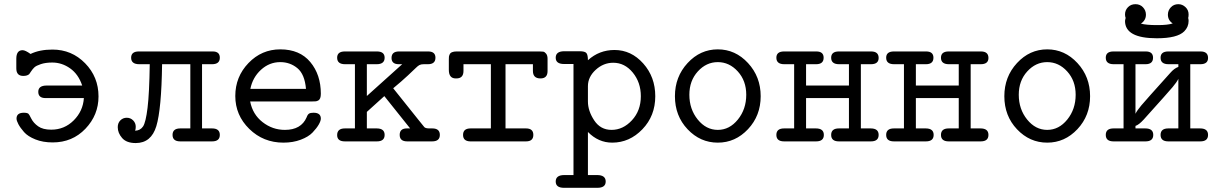

<svg xmlns="http://www.w3.org/2000/svg" viewBox="-20 -676 5815 918"><path d="M58 -349V-395Q58 -436 88 -436Q101 -436 126 -418Q169 -439 231 -439Q323 -439 387 -373.5Q451 -308 451 -215Q451 -126 388.5 -60.5Q326 5 232 5Q185 5 149 -9.5Q113 -24 95 -44.5Q77 -65 68 -82Q59 -99 59 -109Q59 -137 94 -137Q110 -137 116 -132Q119 -130 129.5 -109Q140 -88 162.5 -72Q185 -56 225 -56Q288 -56 332.5 -100.5Q377 -145 381 -207H198Q163 -207 163 -237Q163 -267 203 -267H373Q355 -321 315.5 -349Q276 -377 230 -377Q198 -377 175.5 -369.5Q153 -362 144.5 -354Q136 -346 128.5 -334.5Q121 -323 120 -322Q111 -313 91 -313Q58 -313 58 -349Z M543 -68Q543 -88 555.5 -100.5Q568 -113 586 -113Q604 -113 616.5 -100.5Q629 -88 629 -70Q629 -58 626 -51Q651 -52 664 -71.5Q677 -91 685.5 -160.5Q694 -230 696 -369H646Q607 -369 607 -400Q607 -430 644 -430H997Q1031 -430 1031 -400Q1031 -369 994 -369H946V-62H994Q1031 -62 1031 -31Q1031 0 994 0H842Q805 0 805 -31Q805 -62 842 -62Q842 -62 890 -62V-369H755Q752 -154 727.5 -73Q703 8 629 8Q585 8 564 -16Q543 -40 543 -68Z M1320 -440Q1413 -440 1463.5 -379.5Q1514 -319 1514 -228Q1514 -215 1511 -207Q1508 -199 1501.5 -195.5Q1495 -192 1489.5 -191.5Q1484 -191 1474 -191H1176Q1188 -129 1235.5 -92Q1283 -55 1342 -55Q1420 -55 1446 -115Q1451 -129 1458 -133Q1465 -137 1479 -137Q1514 -137 1514 -109Q1514 -98 1504 -80.5Q1494 -63 1474.5 -42.5Q1455 -22 1418 -8Q1381 6 1335 6Q1239 6 1172 -59.5Q1105 -125 1105 -217Q1105 -309 1168 -374.5Q1231 -440 1320 -440ZM1177 -251H1443Q1437 -321 1402 -350Q1367 -379 1320 -379Q1268 -379 1228 -342.5Q1188 -306 1177 -251Z M1592 -30Q1592 -62 1629 -62Q1629 -62 1677 -62V-369H1630Q1592 -369 1592 -400Q1592 -430 1629 -430H1782Q1819 -430 1819 -400Q1819 -369 1781 -369H1734V-217L1903 -369H1887Q1852 -369 1852 -399Q1852 -430 1888 -430H2027Q2062 -430 2062 -400Q2062 -369 2026 -369H2006Q1993 -369 1985.5 -365Q1978 -361 1969.5 -352.5Q1961 -344 1930.5 -315.5Q1900 -287 1860 -254Q1880 -229 1918 -181.5Q1956 -134 1981.5 -102Q2007 -70 2009 -68Q2015 -62 2033 -62H2047Q2083 -62 2083 -31Q2083 0 2046 0H1927Q1891 0 1891 -31Q1891 -62 1925 -62H1941L1818 -216H1817L1734 -141V-62H1781Q1819 -62 1819 -31Q1819 0 1782 0H1629Q1592 0 1592 -30Z M2126 -342V-392Q2126 -401 2126.5 -405Q2127 -409 2130 -416Q2133 -423 2141.5 -426.5Q2150 -430 2163 -430H2560Q2571 -430 2577.5 -429Q2584 -428 2591 -419.5Q2598 -411 2598 -395V-336Q2598 -301 2564 -301Q2528 -301 2528 -337V-369H2397V-62H2495Q2530 -62 2530 -31Q2530 0 2495 0H2228Q2194 -1 2194 -31Q2194 -62 2230 -62H2327V-369H2196V-337Q2196 -301 2162 -301H2159Q2126 -301 2126 -342Z M2637 192Q2637 161 2678 161H2722V-370H2677Q2637 -370 2637 -400Q2637 -431 2678 -431H2751Q2777 -431 2784 -422Q2791 -413 2791 -388Q2845 -437 2918 -437Q2998 -437 3055.5 -372.5Q3113 -308 3113 -216Q3113 -122 3051.5 -58Q2990 6 2907 6Q2841 6 2791 -45V161H2835Q2876 161 2876 192Q2876 222 2836 222H2677Q2637 222 2637 192ZM2791 -191Q2791 -146 2821 -100.5Q2851 -55 2904 -55Q2959 -55 3001.5 -101Q3044 -147 3044 -216Q3044 -282 3005.5 -329Q2967 -376 2912 -376Q2865 -376 2828 -342Q2791 -308 2791 -264Z M3207 -216Q3207 -309 3267.5 -374.5Q3328 -440 3412 -440Q3496 -440 3556.5 -374.5Q3617 -309 3617 -216Q3617 -123 3556.5 -58.5Q3496 6 3412 6Q3328 6 3267.5 -58Q3207 -122 3207 -216ZM3276 -223Q3276 -154 3316 -104.5Q3356 -55 3412 -55Q3468 -55 3508 -104.5Q3548 -154 3548 -223Q3548 -290 3507.5 -334.5Q3467 -379 3412 -379Q3357 -379 3316.5 -334.5Q3276 -290 3276 -223Z M3729 -62Q3729 -62 3777 -62V-369H3730Q3692 -369 3692 -400Q3692 -430 3729 -430H3883Q3918 -430 3918 -400Q3918 -369 3882 -369Q3882 -369 3834 -369V-267H4039V-369H3992Q3954 -369 3954 -400Q3954 -430 3991 -430H4145Q4181 -430 4181 -399Q4181 -369 4144 -369H4096V-62H4143Q4181 -62 4181 -31Q4181 0 4144 0H3991Q3954 0 3954 -31Q3954 -62 3991 -62H4039V-207H3834V-62H3881Q3919 -62 3919 -31Q3919 0 3882 0H3729Q3692 0 3692 -31Q3692 -62 3729 -62Z M4254 -62Q4254 -62 4302 -62V-369H4255Q4217 -369 4217 -400Q4217 -430 4254 -430H4408Q4443 -430 4443 -400Q4443 -369 4407 -369Q4407 -369 4359 -369V-267H4564V-369H4517Q4479 -369 4479 -400Q4479 -430 4516 -430H4670Q4706 -430 4706 -399Q4706 -369 4669 -369H4621V-62H4668Q4706 -62 4706 -31Q4706 0 4669 0H4516Q4479 0 4479 -31Q4479 -62 4516 -62H4564V-207H4359V-62H4406Q4444 -62 4444 -31Q4444 0 4407 0H4254Q4217 0 4217 -31Q4217 -62 4254 -62Z M4782 -216Q4782 -309 4842.5 -374.5Q4903 -440 4987 -440Q5071 -440 5131.5 -374.5Q5192 -309 5192 -216Q5192 -123 5131.5 -58.5Q5071 6 4987 6Q4903 6 4842.5 -58Q4782 -122 4782 -216ZM4851 -223Q4851 -154 4891 -104.5Q4931 -55 4987 -55Q5043 -55 5083 -104.5Q5123 -154 5123 -223Q5123 -290 5082.5 -334.5Q5042 -379 4987 -379Q4932 -379 4891.5 -334.5Q4851 -290 4851 -223Z M5304 -62H5352V-369H5305Q5267 -369 5267 -400Q5267 -430 5304 -430H5458Q5493 -430 5493 -400Q5493 -369 5457 -369H5409V-132Q5416 -147 5436.5 -171.5Q5457 -196 5575 -327Q5595 -350 5614 -356V-369H5567Q5529 -369 5529 -400Q5529 -430 5566 -430H5720Q5756 -430 5756 -399Q5756 -369 5719 -369H5671V-62H5718Q5756 -62 5756 -31Q5756 0 5719 0H5566Q5529 0 5529 -31Q5529 -62 5566 -62H5614V-299Q5607 -284 5586.5 -259.5Q5566 -235 5448 -104Q5425 -79 5409 -74V-62H5456Q5494 -62 5494 -31Q5494 0 5457 0H5304Q5267 0 5267 -31Q5267 -62 5304 -62ZM5359 -576Q5359 -580 5360.5 -584.5Q5362 -589 5362 -590Q5359 -598 5359 -607Q5359 -627 5373 -641.5Q5387 -656 5409 -656Q5431 -656 5445 -641Q5459 -626 5459 -606Q5459 -579 5435 -563Q5461 -556 5511 -556H5516Q5564 -556 5587 -564Q5564 -579 5564 -606Q5564 -626 5578 -641Q5592 -656 5614 -656Q5633 -656 5648 -642Q5663 -628 5663 -607Q5663 -596 5661 -590Q5663 -583 5663 -576Q5663 -547 5642 -526Q5609 -493 5511 -493Q5359 -493 5359 -576Z"/></svg>

Font: CMU Typewriter Text
Style: Regular
Weight: 500
Monospace: yes
Version: Version 0.7.0